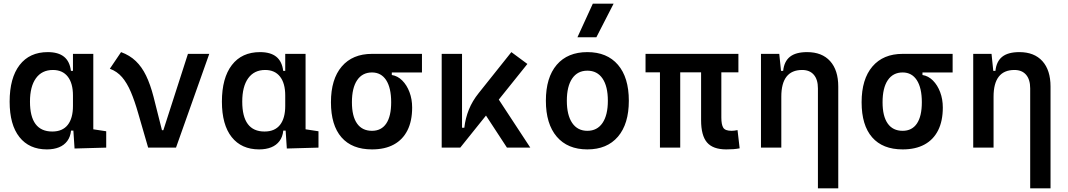

<svg xmlns="http://www.w3.org/2000/svg" viewBox="-20 -815 5899 1060"><path d="M238.8 9.8Q141.1 9.8 87.2 -58.3Q33.2 -126.5 33.2 -253.9Q33.2 -384.3 88.1 -455.8Q143.1 -527.3 243.7 -527.3Q301.8 -527.3 333.5 -501.7Q365.2 -476.1 371.6 -423.8H413.1L382.8 -287.6Q382.8 -355.5 354 -392.1Q325.2 -428.7 272 -428.7Q211.4 -428.7 178.5 -383.1Q145.5 -337.4 145.5 -253.9Q145.5 -88.9 268.6 -88.9Q325.2 -88.9 354 -125.5Q382.8 -162.1 382.8 -230V-256.3L418 -93.8H372.1Q368.7 -59.6 351.3 -36.4Q334 -13.2 305.4 -1.7Q276.9 9.8 238.8 9.8ZM391.6 4.9 382.8 -128.9V-243.7L495.1 -223.1V-101.1L566.4 -90.3V0ZM382.8 -166V-517.6H495.1V-186.5Z M797.9 0 871.1 -96.2H881.8L1017.6 -517.6H1135.3L951.7 0ZM797.9 0 742.7 -190.4Q723.6 -257.3 702.6 -306.9Q681.6 -356.4 654.1 -388.7Q626.5 -420.9 586.4 -435.5L648.4 -527.3Q696.3 -509.8 729.7 -477.8Q763.2 -445.8 786.6 -397.2Q810.1 -348.6 827.6 -280.8L888.7 -38.6Z M1410.6 9.8Q1313 9.8 1259 -58.3Q1205.1 -126.5 1205.1 -253.9Q1205.1 -384.3 1260 -455.8Q1314.9 -527.3 1415.5 -527.3Q1473.6 -527.3 1505.4 -501.7Q1537.1 -476.1 1543.5 -423.8H1585L1554.7 -287.6Q1554.7 -355.5 1525.9 -392.1Q1497.1 -428.7 1443.8 -428.7Q1383.3 -428.7 1350.3 -383.1Q1317.4 -337.4 1317.4 -253.9Q1317.4 -88.9 1440.4 -88.9Q1497.1 -88.9 1525.9 -125.5Q1554.7 -162.1 1554.7 -230V-256.3L1589.8 -93.8H1543.9Q1540.5 -59.6 1523.2 -36.4Q1505.9 -13.2 1477.3 -1.7Q1448.7 9.8 1410.6 9.8ZM1563.5 4.9 1554.7 -128.9V-243.7L1667 -223.1V-101.1L1738.3 -90.3V0ZM1554.7 -166V-517.6H1667V-186.5Z M2033.7 9.8Q1923.3 9.8 1865.2 -56.9Q1807.1 -123.5 1807.1 -250.5Q1807.1 -377.9 1866.7 -447.8Q1926.3 -517.6 2033.7 -517.6L2143.1 -486.8V-400.9Q2175.3 -396 2200.7 -370.6Q2226.1 -345.2 2240.7 -306.4Q2255.4 -267.6 2255.4 -221.2Q2255.4 -147 2229.5 -95.5Q2203.6 -43.9 2154.3 -17.1Q2105 9.8 2033.7 9.8ZM2033.7 -92.8Q2085.4 -92.8 2112.5 -133.1Q2139.6 -173.3 2139.6 -250.5Q2139.6 -329.6 2112.1 -372.3Q2084.5 -415 2033.7 -415Q1980.5 -415 1951.7 -372.3Q1922.9 -329.6 1922.9 -250.5Q1922.9 -173.3 1951.2 -133.1Q1979.5 -92.8 2033.7 -92.8ZM2033.7 -415V-517.6H2309.6V-415Z M2521 0 2502.4 -109.9H2543.5Q2549.3 -162.1 2568.6 -210Q2587.9 -257.8 2623 -301.3L2803.2 -527.3L2891.6 -461.9ZM2418.5 0V-517.6H2530.8V-52.2L2521 0ZM2778.8 0 2629.4 -228.5 2712.9 -296.9 2907.7 0Z M3222.7 9.8Q3113.8 9.8 3053.7 -60.5Q2993.7 -130.9 2993.7 -258.8Q2993.7 -387.2 3053.7 -457.3Q3113.8 -527.3 3222.7 -527.3Q3331.5 -527.3 3391.6 -457.3Q3451.7 -387.2 3451.7 -258.8Q3451.7 -130.9 3391.6 -60.5Q3331.5 9.8 3222.7 9.8ZM3222.7 -92.8Q3276.9 -92.8 3306.4 -136.2Q3335.9 -179.7 3335.9 -258.8Q3335.9 -338.4 3306.4 -381.6Q3276.9 -424.8 3222.7 -424.8Q3168.5 -424.8 3138.9 -381.6Q3109.4 -338.4 3109.4 -258.8Q3109.4 -179.7 3138.9 -136.2Q3168.5 -92.8 3222.7 -92.8ZM3168 -609.4 3252.9 -794.9H3367.7L3272.5 -609.4Z M3989.7 9.8Q3916 9.8 3883.3 -28.6Q3850.6 -66.9 3850.6 -151.4V-517.6H3962.4V-166Q3962.4 -127.4 3972.9 -110.1Q3983.4 -92.8 4019 -92.8Q4026.4 -92.8 4033.9 -93.8Q4041.5 -94.7 4051.8 -96.7L4063.5 3.9Q4044.9 7.3 4029.3 8.5Q4013.7 9.8 3989.7 9.8ZM3623.5 0V-517.6H3735.4V0ZM3543.9 -415.5V-517.6H4056.6V-415.5Z M4495.6 224.6V-327.1Q4495.6 -376 4472.9 -402.3Q4450.2 -428.7 4408.7 -428.7Q4293.5 -428.7 4293.5 -281.2L4263.2 -423.8H4303.7Q4309.1 -476.1 4341.3 -501.7Q4373.5 -527.3 4436 -527.3Q4518.1 -527.3 4563 -477.5Q4607.9 -427.7 4607.9 -336.9V224.6ZM4181.2 0V-517.6H4282.2L4293.5 -408.2V0Z M4963.4 9.8Q4853 9.8 4794.9 -56.9Q4736.8 -123.5 4736.8 -250.5Q4736.8 -377.9 4796.4 -447.8Q4856 -517.6 4963.4 -517.6L5072.8 -486.8V-400.9Q5105 -396 5130.4 -370.6Q5155.8 -345.2 5170.4 -306.4Q5185.1 -267.6 5185.1 -221.2Q5185.1 -147 5159.2 -95.5Q5133.3 -43.9 5084 -17.1Q5034.7 9.8 4963.4 9.8ZM4963.4 -92.8Q5015.1 -92.8 5042.2 -133.1Q5069.3 -173.3 5069.3 -250.5Q5069.3 -329.6 5041.7 -372.3Q5014.2 -415 4963.4 -415Q4910.2 -415 4881.3 -372.3Q4852.5 -329.6 4852.5 -250.5Q4852.5 -173.3 4880.9 -133.1Q4909.2 -92.8 4963.4 -92.8ZM4963.4 -415V-517.6H5239.3V-415Z M5667.5 224.6V-327.1Q5667.5 -376 5644.8 -402.3Q5622.1 -428.7 5580.6 -428.7Q5465.3 -428.7 5465.3 -281.2L5435.1 -423.8H5475.6Q5481 -476.1 5513.2 -501.7Q5545.4 -527.3 5607.9 -527.3Q5689.9 -527.3 5734.9 -477.5Q5779.8 -427.7 5779.8 -336.9V224.6ZM5353 0V-517.6H5454.1L5465.3 -408.2V0Z"/></svg>

Font: Cascadia Code Medium
Style: Regular
Weight: 500
Monospace: yes
Designer: Aaron Bell
Foundry: Saja Typeworks
Version: Version 2407.024